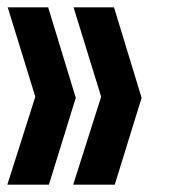

<svg xmlns="http://www.w3.org/2000/svg" viewBox="-75 -563 515 522"><path d="M235 -543H125L200 -300L124 -61H237L310 -297ZM56 -543H-54L21 -300L-55 -61H58L131 -297Z"/></svg>

Font: Modon Arabic
Style: Bold
Weight: 700
Designer: Ahmedzaza
Foundry: Ahmedzaza
Version: Version 2.010